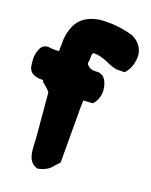

<svg xmlns="http://www.w3.org/2000/svg" viewBox="-108 -775 669 850"><g transform="rotate(15 226.0 -350.0)"><path d="M4 -418 5 -417C15 -383 56 -382 71 -381L70 -374L78 -367C86 -359 96 -349 106 -335V-131L105 -98C105 -77 97 -20 138 0L146 4C175 1 200 -8 218 -30C226 -36 232 -43 239 -49L259 -284C260 -300 262 -318 265 -340L294 -339H309L317 -347C330 -362 339 -384 339 -408C339 -430 333 -453 319 -468C316 -470 303 -478 297 -478C293 -478 283 -479 277 -479C263 -480 248 -489 242 -503C242 -503 242 -504 243 -512C243 -512 246 -518 246 -528C247 -535 247 -543 249 -548C250 -550 252 -552 253 -554C301 -553 331 -521 367 -512L369 -511L409 -508L417 -516C438 -537 447 -571 448 -594V-595C448 -631 426 -660 398 -675L397 -676H395C349 -694 296 -704 246 -704C238 -704 230 -703 222 -701C186 -696 151 -678 132 -643C121 -623 112 -599 109 -572V-566C108 -556 106 -546 105 -530C105 -528 105 -525 104 -523H102C82 -523 65 -526 54 -529H50C23 -529 15 -506 12 -499C0 -475 1 -444 4 -420Z"/></g></svg>

Font: Vapor
Style: Blk
Weight: 900
Foundry: Cannot Into Space Fonts
Version: Version 0.179